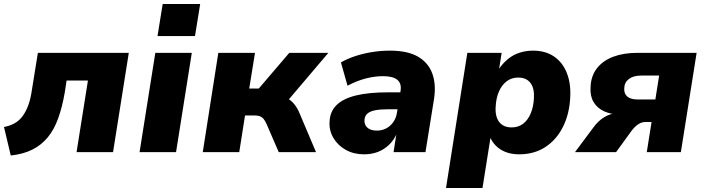

<svg xmlns="http://www.w3.org/2000/svg" viewBox="-24 -763 3541 963"><path d="M30 17 -4 -126Q27 -132 50.5 -145.5Q74 -159 90.5 -182Q107 -205 118.5 -237Q130 -269 136 -312L166 -498H622L543 0H360L417 -359H310L301 -300Q288 -225 267.5 -168.5Q247 -112 215 -73.5Q183 -35 138 -12.5Q93 10 30 17Z M766 -582 792 -743H980L954 -582ZM676 0 755 -498H938L859 0Z M993 0 1071 -498H1255L1226 -319H1274L1427 -498H1623L1403 -239L1375 -284Q1400 -281 1419.5 -269Q1439 -257 1453.5 -238.5Q1468 -220 1478 -196L1561 0H1374L1313 -141Q1306 -157 1298 -166.5Q1290 -176 1279 -180Q1268 -184 1253 -184H1205L1176 0Z M1802 11Q1750 11 1710 -11.5Q1670 -34 1648 -71.5Q1626 -109 1629 -153Q1631 -203 1663.5 -235.5Q1696 -268 1760.5 -284Q1825 -300 1924 -300H1999L1986 -215H1924Q1884 -215 1858 -210Q1832 -205 1818.5 -193Q1805 -181 1804 -160Q1803 -136 1819.5 -122Q1836 -108 1866 -108Q1892 -108 1913 -119Q1934 -130 1948.5 -150.5Q1963 -171 1967 -198L1985 -307Q1991 -344 1969 -362.5Q1947 -381 1897 -381Q1856 -381 1811 -369.5Q1766 -358 1719 -333L1686 -450Q1719 -469 1759 -482Q1799 -495 1843 -502Q1887 -509 1932 -509Q2021 -509 2073 -478.5Q2125 -448 2144.5 -393.5Q2164 -339 2153 -267L2110 0H1950L1965 -97H1968Q1952 -60 1926.5 -36Q1901 -12 1870 -0.5Q1839 11 1802 11Z M2213 180 2320 -498H2492L2479 -415H2477Q2498 -446 2524.5 -467.5Q2551 -489 2583 -499Q2615 -509 2649 -509Q2712 -509 2755 -479.5Q2798 -450 2819 -397Q2840 -344 2836 -274Q2832 -192 2800 -127.5Q2768 -63 2712 -26Q2656 11 2580 11Q2526 11 2488 -12.5Q2450 -36 2433 -78H2437L2396 180ZM2542 -124Q2576 -124 2600 -142.5Q2624 -161 2638 -194.5Q2652 -228 2654 -271Q2657 -320 2636.5 -347Q2616 -374 2575 -374Q2542 -374 2517.5 -355.5Q2493 -337 2478.5 -304Q2464 -271 2462 -227Q2459 -178 2480 -151Q2501 -124 2542 -124Z M2860 0 2951 -122Q2976 -157 3007 -175.5Q3038 -194 3066 -194H3087L3086 -188Q3040 -189 3005.5 -205Q2971 -221 2953 -251.5Q2935 -282 2938 -326Q2940 -382 2970 -420.5Q3000 -459 3052 -478.5Q3104 -498 3173 -498H3470L3391 0H3220L3244 -151H3212Q3194 -151 3177 -139.5Q3160 -128 3146 -110L3066 0ZM3175 -264H3263L3282 -384H3192Q3153 -384 3130.5 -367Q3108 -350 3107 -321Q3105 -293 3122.5 -278.5Q3140 -264 3175 -264Z"/></svg>

Font: Nunito Sans 10pt Black
Style: Italic
Weight: 900
Italic angle: -9°
Designer: Vernon Adams
Foundry: Vernon Adams
Version: Version 3.101;gftools[0.9.27]